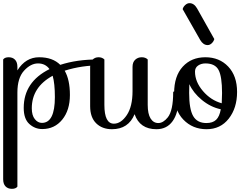

<svg xmlns="http://www.w3.org/2000/svg" viewBox="-20 -814 1588 1214"><path d="M389 -367Q422 -310 422 -213.5Q422 -117 373.5 -57.5Q325 2 247 2Q201 2 165.5 -30Q130 -62 130 -132Q130 -296 293 -377Q267 -413 220.5 -413Q174 -413 132 -367Q90 -321 90 -229V366Q80 380 55 380Q30 380 15 364.5Q0 349 0 319V-438Q10 -452 35 -452Q60 -452 75 -436.5Q90 -421 90 -391V-369Q142 -452 227.5 -452Q313 -452 361 -404Q466 -438 596 -438Q623 -438 623 -416L617 -401Q496 -401 389 -367ZM245 -37Q327 -37 327 -200Q327 -286 313 -335Q181 -263 181 -129Q181 -85 200 -61Q219 -37 245 -37Z M914 -438V-151Q914 -94 932 -65Q950 -36 981 -36Q1012 -36 1041 -72Q1075 -115 1075 -231Q1076 -237 1090 -237Q1108 -237 1108 -184Q1108 -99 1071.5 -48Q1035 3 969 3Q864 3 831 -92Q792 3 688 3Q626 3 588 -34.5Q550 -72 550 -142V-391Q550 -421 565 -436.5Q580 -452 603 -452Q626 -452 640 -438V-151Q640 -32 700 -32Q745 -32 781.5 -86Q818 -140 818 -238V-391Q818 -421 835 -436.5Q852 -452 876 -452Q900 -452 914 -438Z M1278.5 -452Q1367 -452 1423 -393Q1479 -334 1479 -232.5Q1479 -131 1426.5 -64Q1374 3 1286 3Q1198 3 1139.5 -57.5Q1081 -118 1081 -225.5Q1081 -333 1135.5 -392.5Q1190 -452 1278.5 -452ZM1279 -413Q1252 -413 1232.5 -399.5Q1213 -386 1213 -361Q1213 -297 1263 -238.5Q1313 -180 1382 -161Q1384 -199 1384 -226Q1384 -330 1362 -371.5Q1340 -413 1279 -413ZM1176 -226Q1176 -124 1201.5 -80Q1227 -36 1285 -36Q1325 -36 1346.5 -56.5Q1368 -77 1376 -123Q1311 -137 1256.5 -182Q1202 -227 1177 -282Q1176 -265 1176 -226ZM1178 -794Q1207 -794 1226 -761L1335 -567Q1331 -552 1319 -540.5Q1307 -529 1293 -529Q1265 -529 1246 -561L1135 -756Q1138 -770 1151 -782Q1164 -794 1178 -794Z"/></svg>

Font: Sofia
Style: Regular
Weight: 400
Designer: Paula Nazal and Daniel Hernndez
Foundry: Paula Nazal, Daniel Hernndez
Version: Version 1.001